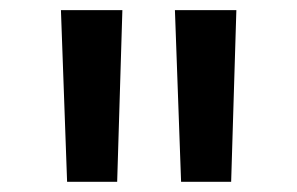

<svg xmlns="http://www.w3.org/2000/svg" viewBox="-20 -936 588 380"><path d="M112.8 -576.2 100.6 -916H222.2L211.9 -576.2ZM338.4 -576.2 326.2 -916H447.8L437.5 -576.2Z"/></svg>

Font: FjallaOne
Style: Regular
Weight: 400
Designer: Irina Smirnova
Foundry: Irina Smirnova
Version: Version 1.001